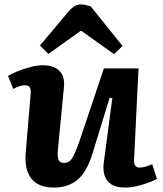

<svg xmlns="http://www.w3.org/2000/svg" viewBox="-20 -831 734 865"><path d="M16 -489Q32 -499 59.5 -510Q87 -521 117 -529Q147 -537 172 -537Q223 -537 248 -511.5Q273 -486 268 -437L241 -159Q238 -126 243.5 -111.5Q249 -97 270 -97Q291 -97 304 -116.5Q317 -136 337 -192L448 -523H604L584 -112Q582 -76 609 -76Q630 -76 666 -91L687 -25Q663 -12 621.5 1Q580 14 544 14Q487 14 463.5 -17Q440 -48 448 -102L486 -389L474 -391L396 -137Q370 -54 328 -20Q286 14 223 14Q152 14 120.5 -27.5Q89 -69 96 -144L118 -407Q120 -430 113.5 -438.5Q107 -447 92 -447Q69 -447 40 -430ZM532 -624 494 -587 345 -693 198 -588 160 -626 287 -777Q315 -811 343 -811Q355 -811 366 -808.5Q377 -806 389 -802Z"/></svg>

Font: Literata 7pt
Style: Bold Italic
Weight: 700
Italic angle: -2°
Designer: Latin by Veronika Burian and Jose Scaglione. Greek by Irene Vlachou. Cyrillic by Vera Evstafieva
Foundry: TypeTogether
Version: Version 3.002